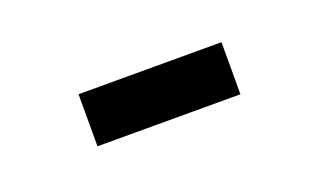

<svg xmlns="http://www.w3.org/2000/svg" viewBox="-27 -343 315 193"><g transform="rotate(-20 130.0 -247.0)"><path d="M210 -219.2H57.1V-274.9H210Z"/></g></svg>

Font: VL Oswald
Style: Light
Weight: 300
Designer: vernon adams
Foundry: vernon adams
Version: Version ; ttfautohint (v0.92.18-e454-dirty) -l 8 -r 50 -G 20